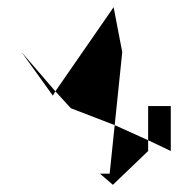

<svg xmlns="http://www.w3.org/2000/svg" viewBox="-20 -795 536 534"><path d="M40 -650 127 -529 134 -541ZM134 -541 296 -775 320 -650 299 -447 177 -494ZM258 -312 294 -281 392 -375V-405L299 -447L285 -312ZM392 -405V-500H455V-375Z"/></svg>

Font: bitstorm
Style: exext
Weight: 400
Version: Version 0.2